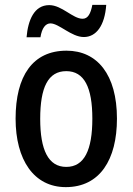

<svg xmlns="http://www.w3.org/2000/svg" viewBox="-20 -758 544 788"><path d="M89 -605H146C152 -643 167 -662 187 -662C222 -662 273 -606 324 -606C375 -606 410 -653 416 -738H359C352 -702 341 -681 319 -681C279 -681 234 -737 182 -737C120 -737 95 -675 89 -605ZM460 -271C460 -452 379 -550 253 -550C114 -550 44 -446 44 -271C44 -102 119 10 250 10C390 10 460 -103 460 -271ZM145 -270C145 -399 177 -466 252 -466C326 -466 359 -399 359 -271C359 -142 326 -73 252 -73C178 -73 145 -143 145 -270Z"/></svg>

Font: Noto Sans Khmer UI Condensed Medium
Style: Regular
Weight: 500
Width: 3
Designer: Danh Hong and the Monotype Design Team
Foundry: Monotype Imaging Inc.
Version: Version 2.002